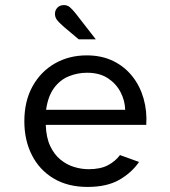

<svg xmlns="http://www.w3.org/2000/svg" viewBox="-20 -726 672 758"><path d="M325.8 12Q247.7 12 191.7 -21.5Q135.6 -55 105.9 -113.7Q76.1 -172.3 76.1 -247Q76.1 -326.7 108.4 -385.1Q140.8 -443.4 196.5 -475.4Q252.3 -507.4 322.4 -507.4Q381.5 -507.4 427.1 -485.1Q472.6 -462.7 502.8 -424.3Q533 -386 547 -336.5Q561 -286.9 557.4 -233H160.7Q162.4 -182.7 178.3 -149.2Q194.2 -115.7 219 -95.6Q243.8 -75.4 272.9 -66.7Q301.9 -58 329.7 -58Q376.8 -58 406.5 -73.9Q436.1 -89.9 453.7 -113.8L528.9 -86.6Q500.5 -44.8 451.5 -16.4Q402.4 12 325.8 12ZM161.9 -292.4H474.2Q473.4 -328.4 456.1 -361.9Q438.9 -395.4 406 -417.1Q373.1 -438.8 323.8 -438.8Q286 -438.8 251.6 -424.8Q217.2 -410.8 193.4 -378.7Q169.6 -346.6 161.9 -292.4ZM290.8 -570.7 233.5 -618.9Q212.1 -637.6 204.6 -647.9Q197 -658.1 197 -671.4Q197 -685.8 206.7 -695.8Q216.3 -705.9 232.3 -705.9Q246.3 -705.9 256.2 -697.2Q266.2 -688.6 278.1 -673.7L358.2 -570.7Z"/></svg>

Font: Atkinson Hyperlegible Mono ExtraLight
Style: Regular
Weight: 200
Monospace: yes
Designer: Elliott Scott, Megan Eiswerth, Linus Boman, Theodore Petrosky, Letters from Sweden
Foundry: Applied Design Works, Letters from Sweden
Version: Version 2.001